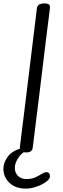

<svg xmlns="http://www.w3.org/2000/svg" viewBox="-61 -892 374 1141"><path d="M97 14Q81 14 69 9.5Q57 5 57 -14Q57 -14 57.5 -19Q58 -24 60.5 -46Q63 -68 69.5 -118.5Q76 -169 87 -259.5Q98 -350 115.5 -492Q133 -634 158 -840Q160 -860 173.5 -866Q187 -872 203 -872Q217 -872 226.5 -867.5Q236 -863 236 -848Q236 -848 235 -838.5Q234 -829 230.5 -801Q227 -773 220 -718Q213 -663 202 -572Q191 -481 174.5 -345Q158 -209 134 -18Q132 1 121.5 7.5Q111 14 97 14ZM93 229Q50 229 20 212.5Q-10 196 -25.5 169Q-41 142 -41 113Q-41 75 -15.5 40Q10 5 65 -11H133Q79 4 53 38.5Q27 73 27 107Q27 133 45 152.5Q63 172 97 172Q128 172 150 161.5Q172 151 188 141Q204 131 214 131Q236 131 236 156Q236 172 212.5 189Q189 206 155.5 217.5Q122 229 93 229Z"/></svg>

Font: Kite One
Style: Regular
Weight: 400
Designer: Eduardo Rodriguez Tunni
Foundry: Eduardo Rodriguez Tunni
Version: Version 1.002; ttfautohint (v1.8.4.7-5d5b);gftools[0.9.23]